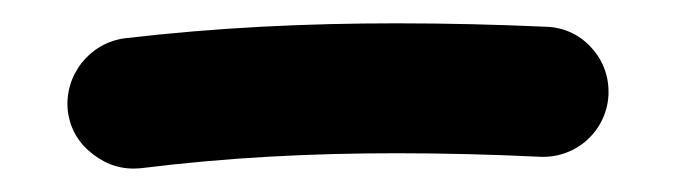

<svg xmlns="http://www.w3.org/2000/svg" viewBox="-20 -303 574 163"><path d="M37.6 -208.5C39.6 -193.4 46.9 -181.2 59.1 -171.9C71.3 -162.6 84.5 -158.7 99.6 -160.2C173.8 -169.4 244.1 -172.9 316.4 -172.9C356.4 -172.9 397 -171.9 438.5 -169.9C469.2 -168.5 495.1 -191.9 496.6 -222.7C497.1 -237.8 492.2 -251.5 481.9 -262.7C471.7 -273.9 458.5 -279.8 443.4 -280.3C400.9 -282.2 358.9 -283.2 316.4 -283.2C240.7 -283.2 165.5 -279.8 85.9 -270.5C56.2 -266.6 34.2 -239.3 37.6 -208.5Z"/></svg>

Font: Mikhak SemiBold
Style: Regular
Weight: 600
Designer: Amin Abedi
Version: Version 3.2